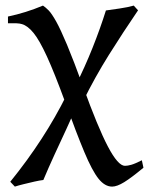

<svg xmlns="http://www.w3.org/2000/svg" viewBox="-20 -489 539 694"><path d="M385.3 185.5Q358.9 185.5 335.9 156.7Q313 127.9 284.9 60.8Q256.8 -6.3 215.3 -120.6Q176.8 -225.6 149.7 -284.7Q122.6 -343.8 101.3 -369.9Q80.1 -396 59.1 -401.9Q51.8 -404.3 39.6 -404.8Q27.3 -405.3 18.1 -405Q8.8 -404.8 8.8 -404.8V-429.2Q73.7 -442.9 135.3 -468.8Q145 -462.4 156 -451.2Q167 -439.9 182.9 -411.6Q198.7 -383.3 222.2 -327.4Q245.6 -271.5 280.3 -176.3Q333.5 -28.8 370.1 40.8Q406.7 110.4 431.6 110.4Q440.9 110.4 454.3 106.7Q467.8 103 492.7 90.3L498.5 117.2Q455.1 153.3 429 169.4Q402.8 185.5 385.3 185.5ZM33.7 185.5 17.1 168Q79.6 90.8 130.1 12.9Q180.7 -64.9 221.2 -146.5L252.9 -97.7Q240.7 -67.4 220.2 -23.2Q199.7 21 177.2 69.6Q154.8 118.2 136.7 161.6Q123.5 163.1 104 167.5Q84.5 171.9 64.9 176.8Q45.4 181.6 33.7 185.5ZM280.3 -123 252 -177.2Q287.1 -247.1 314.9 -317.1Q342.8 -387.2 362.8 -451.2Q381.3 -453.6 412.4 -458.3Q443.4 -462.9 463.4 -468.8L479 -451.7Q425.3 -373 374 -291.3Q322.8 -209.5 280.3 -123Z"/></svg>

Font: Gentium Book Plus
Style: Regular
Weight: 400
Designer: Victor Gaultney, Annie Olsen, Iska Routamaa, Becca Hirsbrunner
Foundry: SIL International
Version: Version 6.101